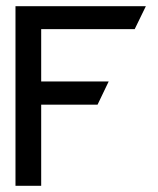

<svg xmlns="http://www.w3.org/2000/svg" viewBox="-20 -600 510 620"><path d="M30 0H113V-262H295L331 -337H113V-506H415L451 -580H30Z"/></svg>

Font: Charger Sport
Style: SeBd
Weight: 600
Designer: Jasper
Foundry: Cannot Into Space Fonts
Version: Version 1.1